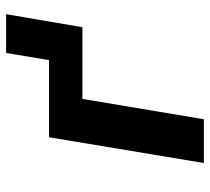

<svg xmlns="http://www.w3.org/2000/svg" viewBox="-50 -650 699 640"><g transform="rotate(-90 300.0 -329.5)"><path d="M77.1 0H223L290.8 -404.8H529.8L573.2 -659.1H443.9L420.1 -516H163Z"/></g></svg>

Font: Margiela Mono Italic Bold It
Style: Regular
Weight: 700
Designer: Mike Abbink, Paul van der Laan, Pieter van Rosmalen
Foundry: Bold Monday
Version: Version 2.003 2021